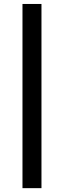

<svg xmlns="http://www.w3.org/2000/svg" viewBox="-20 -746 329 988"><path d="M95.7 -725.6H193.4V222.2H95.7Z"/></svg>

Font: Estedad-FD SemiBold
Style: Regular
Weight: 600
Designer: Amin Abedi
Version: Version 7.3